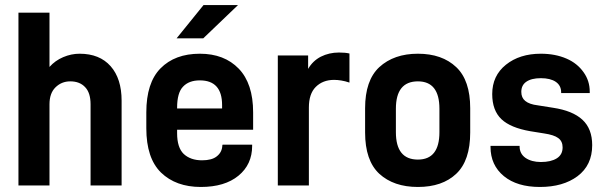

<svg xmlns="http://www.w3.org/2000/svg" viewBox="-20 -741 2417 767"><path d="M53.7 -690.4H177.7V-473.6Q200.2 -499 232.4 -512.7Q264.6 -526.4 297.9 -526.4Q377.9 -526.4 421.9 -476.6Q465.8 -426.8 465.8 -338.9V0H341.8V-324.2Q341.8 -370.1 320.3 -392.6Q298.8 -416 260.7 -416Q225.6 -416 201.2 -391.6Q177.7 -368.2 177.7 -324.2V0H53.7Z M687.5 -222.7V-209Q687.5 -151.4 713.9 -126Q741.2 -100.6 787.1 -100.6Q826.2 -100.6 845.7 -116.2Q867.2 -132.8 868.2 -160.2L869.1 -163.1H987.3V-158.2Q987.3 -84 932.6 -39.1Q877.9 5.9 782.2 5.9Q682.6 5.9 623 -51.8Q564.5 -109.4 564.5 -228.5V-292Q564.5 -410.2 621.1 -467.8Q678.7 -526.4 778.3 -526.4Q876 -526.4 933.6 -466.8Q991.2 -407.2 991.2 -292V-222.7ZM710.9 -394.5Q687.5 -370.1 687.5 -310.5V-307.6H867.2V-321.3Q867.2 -419.9 778.3 -419.9Q734.4 -419.9 710.9 -394.5ZM793 -720.7H930.7L792 -587.9H685.5Z M1089.8 -519.5H1210.9V-465.8Q1229.5 -498 1261.7 -514.6Q1294.9 -531.2 1334 -531.2Q1359.4 -531.2 1376 -527.3V-411.1Q1358.4 -417 1343.3 -419.4Q1328.1 -421.9 1314.5 -421.9Q1269.5 -421.9 1241.2 -393.6Q1213.9 -366.2 1213.9 -311.5V0H1089.8Z M1495.1 -46.9Q1438.5 -99.6 1438.5 -211.9V-308.6Q1438.5 -419.9 1495.1 -472.7Q1553.7 -526.4 1649.4 -526.4Q1746.1 -526.4 1802.7 -472.7Q1858.4 -419.9 1858.4 -308.6V-211.9Q1858.4 -99.6 1802.7 -46.9Q1747.1 5.9 1649.4 5.9Q1552.7 5.9 1495.1 -46.9ZM1735.4 -212.9V-306.6Q1735.4 -416 1649.4 -416Q1561.5 -416 1561.5 -306.6V-212.9Q1561.5 -103.5 1649.4 -103.5Q1735.4 -103.5 1735.4 -212.9Z M1993.2 -37.1Q1939.5 -81.1 1939.5 -154.3V-158.2H2055.7V-156.2Q2055.7 -127 2079.1 -110.4Q2103.5 -93.8 2140.6 -93.8Q2180.7 -93.8 2204.1 -108.4Q2227.5 -123 2227.5 -152.3Q2227.5 -176.8 2210 -189.5Q2193.4 -202.1 2153.3 -208L2098.6 -216.8Q2019.5 -230.5 1983.4 -264.6Q1946.3 -299.8 1946.3 -365.2Q1946.3 -438.5 2001 -482.4Q2055.7 -526.4 2140.6 -526.4Q2198.2 -526.4 2243.2 -506.8Q2286.1 -488.3 2311.5 -452.1Q2335.9 -418 2335.9 -375V-369.1H2221.7V-372.1Q2221.7 -399.4 2200.2 -414.1Q2178.7 -428.7 2140.6 -428.7Q2102.5 -428.7 2082 -414.1Q2062.5 -400.4 2062.5 -374Q2062.5 -350.6 2078.1 -337.9Q2094.7 -324.2 2127.9 -320.3L2189.5 -310.5Q2267.6 -298.8 2306.6 -262.7Q2345.7 -226.6 2345.7 -161.1Q2345.7 -81.1 2287.1 -37.1Q2229.5 5.9 2136.7 5.9Q2045.9 5.9 1993.2 -37.1Z"/></svg>

Font: Dinish
Style: Bold
Weight: 700
Designer: Bert Driehuis
Foundry: Playbeing
Version: Version 3.006; git-39231f3c-release